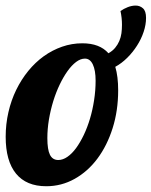

<svg xmlns="http://www.w3.org/2000/svg" viewBox="-33 -662 541 686"><path d="M389.2 -339.4Q389.2 -266.6 369.4 -204.1Q349.6 -141.6 315.2 -95.5Q280.8 -49.3 233.6 -22.9Q186.5 3.4 132.3 3.4Q61 3.4 24.2 -41.7Q-12.7 -86.9 -12.7 -173.3Q-12.7 -218.8 -2.9 -261.2Q6.8 -303.7 24.9 -340.8Q43 -377.9 68.1 -408.7Q93.3 -439.5 123.5 -461.2Q153.8 -482.9 188.7 -495.1Q223.6 -507.3 261.2 -507.3Q323.2 -507.3 354.5 -471.7Q369.1 -480 378.4 -491.2Q387.7 -502.4 393.3 -515.6Q398.9 -528.8 400.9 -543.2Q402.8 -557.6 402.8 -573.2Q402.8 -598.1 397.5 -622.6Q409.2 -630.9 423.6 -636.5Q438 -642.1 451.7 -642.1Q466.8 -642.1 477.8 -632.3Q488.8 -622.6 488.8 -598.1Q488.8 -573.7 480.2 -548.1Q471.7 -522.5 456.5 -498.8Q441.4 -475.1 421.4 -455.3Q401.4 -435.5 378.9 -423.3Q389.2 -388.7 389.2 -339.4ZM270.5 -452.6Q254.9 -452.6 239 -440.7Q223.1 -428.7 208.3 -408Q193.4 -387.2 180.2 -359.6Q167 -332 157.2 -300.3Q147.5 -268.6 141.8 -234.9Q136.2 -201.2 136.2 -168.5Q136.2 -127.4 145.5 -108.9Q154.8 -90.3 175.3 -90.3Q191.4 -90.3 207.8 -101.6Q224.1 -112.8 238.8 -132.8Q253.4 -152.8 266.4 -179.9Q279.3 -207 288.6 -238.3Q297.9 -269.5 303.2 -304.2Q308.6 -338.9 308.6 -373.5Q308.6 -411.1 298.6 -431.9Q288.6 -452.6 270.5 -452.6Z"/></svg>

Font: Lobster
Style: Regular
Weight: 400
Designer: Pablo Impallari
Foundry: Pablo Impallari
Version: Version 1.007; ttfautohint (v1.1) -l 8 -r 50 -G 50 -x 14 -D 